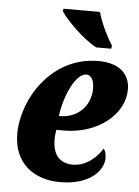

<svg xmlns="http://www.w3.org/2000/svg" viewBox="-55 -809 624 861"><g transform="rotate(5 257.5 -378.0)"><path d="M357 -606H424L427 -619C409 -646 373 -715 360 -766H196L193 -756C215 -720 296 -637 357 -606ZM248 10C381 10 442 -59 442 -115C442 -133 437 -149 430 -157C405 -115 356 -73 299 -73C237 -73 207 -111 207 -180C207 -196 209 -210 211 -222H245C400 -222 515 -320 515 -430C515 -503 463 -546 373 -546C157 -546 38 -341 38 -190C38 -54 133 10 248 10ZM223 -285H217C229 -378 276 -481 324 -481C346 -481 359 -457 359 -421C359 -339 298 -285 223 -285Z"/></g></svg>

Font: Noto Serif Condensed Black
Style: Italic
Weight: 900
Width: 3
Italic angle: -12°
Designer: Monotype Design Team
Foundry: Monotype Imaging Inc.
Version: Version 2.013